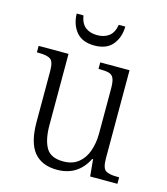

<svg xmlns="http://www.w3.org/2000/svg" viewBox="-111 -817 791 912"><g transform="rotate(15 285.0 -360.5)"><path d="M254 10Q179 10 140.5 -36.5Q102 -83 102 -185V-434Q102 -481 85 -492.5Q68 -504 28 -504H18V-536H165V-186Q165 -115 187.5 -75.5Q210 -36 272 -36Q317 -36 346 -59Q375 -82 389 -121.5Q403 -161 403 -210V-428Q403 -463 396 -479Q389 -495 372.5 -499.5Q356 -504 329 -504H321V-536H465V-103Q465 -55 482 -43.5Q499 -32 537 -32H549V0H415L407 -83H403Q356 10 254 10ZM273 -606Q213 -606 183.5 -641.5Q154 -677 153 -731H186Q193 -691 215.5 -674Q238 -657 273 -657Q307 -657 330 -674Q353 -691 360 -731H392Q391 -677 361.5 -641.5Q332 -606 273 -606Z"/></g></svg>

Font: Noto Serif Tamil SemiCondensed Light
Style: Italic
Weight: 300
Width: 4
Italic angle: -12°
Designer: Indian Type Foundry, Tom Grace, and the Monotype Design Team
Foundry: Monotype Imaging Inc.
Version: Version 2.003; ttfautohint (v1.8.4.7-5d5b)